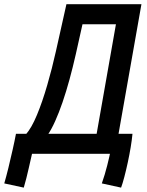

<svg xmlns="http://www.w3.org/2000/svg" viewBox="-75 -713 681 890"><path d="M371.6 -85 462.4 -600.6H215.8L232.9 -693.4H580.6L473.1 -85ZM35.2 156.7 -55.2 137.2Q-46.4 106.9 -36.1 65.2Q-25.9 23.4 -16.4 -19Q-6.8 -61.5 -1 -92.8H539.1Q536.6 -65.4 530.8 -30.3Q524.9 4.9 517.1 41Q509.3 77.1 501.2 107.7Q493.2 138.2 486.3 156.7L397 137.2Q411.1 97.2 422.1 53.5Q433.1 9.8 439.5 -22.9L476.6 0H31.7L80.1 -29.3Q68.4 21 58.1 67.1Q47.9 113.3 35.2 156.7ZM146.5 -88.4 44.4 -89.4Q71.3 -119.6 96.4 -180.4Q121.6 -241.2 144 -318.6Q166.5 -396 184.1 -475.1L232.9 -693.4H328.1L276.4 -461.9Q262.7 -401.4 247.3 -345Q231.9 -288.6 215.1 -239.5Q198.2 -190.4 180.9 -151.9Q163.6 -113.3 146.5 -88.4Z"/></svg>

Font: Cascadia Code
Style: Italic
Weight: 400
Italic angle: -10°
Designer: Aaron Bell
Foundry: Saja Typeworks
Version: Version 2407.024